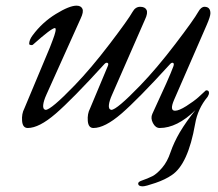

<svg xmlns="http://www.w3.org/2000/svg" viewBox="-20 -438 770 678"><path d="M544 14Q529 14 520 -3.5Q511 -21 518 -36Q579 -167 592 -203Q596 -214 591 -216Q586 -218 580 -211Q467 -87 408.5 -36.5Q350 14 310 14Q292 14 290 -11Q288 -36 298 -55L360 -203Q365 -214 359.5 -216Q354 -218 348 -211Q235 -87 176.5 -36.5Q118 14 78 14Q60 14 58 -11Q56 -36 66 -55L156 -270Q159 -278 161 -283Q163 -288 166.5 -297.5Q170 -307 172 -313Q174 -319 175.5 -325.5Q177 -332 176.5 -335.5Q176 -339 174 -339Q162 -339 96 -280Q94 -278 88.5 -279Q83 -280 83 -283Q83 -297 95 -313Q129 -359 177 -388.5Q225 -418 250 -418Q266 -418 271 -407Q276 -396 265 -373L144 -104Q134 -82 132.5 -67Q131 -52 141 -50Q160 -50 243 -136Q301 -196 367 -282.5Q433 -369 448 -396Q458 -414 475 -414Q492 -414 497.5 -403Q503 -392 492 -369L376 -104Q366 -82 364.5 -67Q363 -52 373 -50Q392 -50 475 -136Q533 -196 599 -282.5Q665 -369 680 -396Q690 -414 702 -414Q723 -414 723 -391Q723 -380 710 -350L595 -86Q578 -47 598 -47Q612 -47 638 -63.5Q664 -80 680.5 -94.5Q697 -109 706 -118Q707 -119 709 -119Q718 -119 718 -110Q718 -104 713 -96Q678 -54 669 0Q644 142 587 180Q564 196 529 208Q494 220 484 220Q468 220 468 210Q468 205 477 201Q503 192 518.5 184Q534 176 552.5 154.5Q571 133 582 100Q594 65 615 29Q639 -11 670 -49Q605 14 544 14Z"/></svg>

Font: EB Garamond 12
Style: Italic
Weight: 400
Italic angle: -17°
Version: Version 0.016; ttfautohint (v1.8.4)